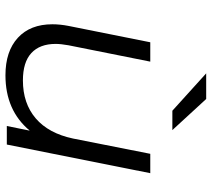

<svg xmlns="http://www.w3.org/2000/svg" viewBox="-56 -715 776 704"><g transform="rotate(90 332.0 -363.0)"><path d="M615 -526 510 0H442L459 -84Q385 5 256 5Q168 5 118.5 -40.5Q69 -86 69 -167Q69 -195 75 -226L135 -526H206L146 -226Q141 -198 141 -179Q141 -121 174.5 -90Q208 -59 275 -59Q359 -59 414 -106Q469 -153 488 -243L544 -526ZM249 -731H343L457 -607H386Z"/></g></svg>

Font: Montserrat Alternates
Style: Italic
Weight: 400
Italic angle: -11.3°
Designer: Julieta Ulanovsky
Foundry: Julieta Ulanovsky
Version: Version 7.200